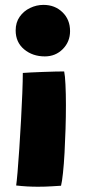

<svg xmlns="http://www.w3.org/2000/svg" viewBox="-20 -742 345 766"><path d="M223.5 -1Q215 -0.5 188 1.2Q161 3 131.5 3Q110 3 88 1.8Q66 0.5 44.5 -2Q46.5 -15 50 -54.8Q53.5 -94.5 57 -148.8Q60.5 -203 63.8 -261Q67 -319 69 -369.8Q71 -420.5 71 -451Q82.5 -452 104.2 -453Q126 -454 151.5 -455Q177 -456 200 -456.5Q223 -457 236 -457Q239.5 -441 241.2 -404.5Q243 -368 243 -323Q243 -277.5 241.5 -228Q240 -178.5 237.5 -132.5Q235 -86.5 231.2 -51.5Q227.5 -16.5 223.5 -1ZM159 -517Q110 -517 76.2 -545.2Q42.5 -573.5 42.5 -620.5Q42.5 -652.5 58.5 -675.2Q74.5 -698 100 -710.2Q125.5 -722.5 153.5 -722.5Q199 -722.5 229.2 -693.2Q259.5 -664 259.5 -618Q259.5 -575.5 230.5 -546.2Q201.5 -517 159 -517Z"/></svg>

Font: Grandstander Thin ExtraBold
Style: Regular
Weight: 800
Version: Version 1.200